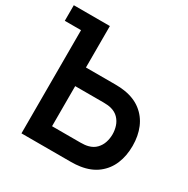

<svg xmlns="http://www.w3.org/2000/svg" viewBox="-165 -864 986 1008"><g transform="rotate(30 328.0 -360.0)"><path d="M96.7 -625.5H-1.7V-720H217V-468.7H394.2Q426.6 -468.7 451.8 -464.7Q512.4 -455.4 553.4 -423.6Q594.4 -391.8 614.8 -343.4Q635.2 -295 635.2 -234.3Q635.2 -173.7 615 -125.3Q594.8 -76.9 553.8 -45.1Q512.8 -13.2 451.8 -4Q426.6 0 394.2 0H96.7ZM434.8 -117.7Q462.8 -124.8 480.5 -143.3Q498.2 -161.8 505.8 -185.5Q513.5 -209.2 513.5 -234.3Q513.5 -259.5 505.8 -283.2Q498.2 -306.9 480.5 -325.4Q462.8 -343.8 434.8 -351Q416.7 -355.8 389.2 -355.8H217V-112.8H389.2Q416.7 -112.8 434.8 -117.7Z"/></g></svg>

Font: Tap Sans
Style: Regular
Weight: 400
Designer: Tap Payments
Foundry: Tap Payments
Version: Version 1.001;Glyphs 3.1.2 (3151)